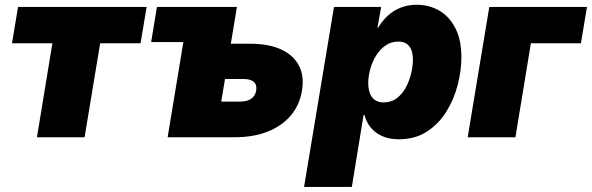

<svg xmlns="http://www.w3.org/2000/svg" viewBox="-20 -564 2432 789"><path d="M131.8 0 195.3 -386.2H29.3L54.2 -535.6H582.5L557.6 -386.2H391.6L327.6 0Z M601.1 -391.1 625 -535.6H819.3L795.4 -391.1ZM845.7 -384.3H1008.3Q1084.5 -384.3 1135.3 -360.8Q1186 -337.4 1208.5 -294.2Q1231 -251 1220.7 -190.4Q1210.9 -131.3 1174.3 -88.6Q1137.7 -45.9 1079.3 -22.9Q1021 0 944.3 0H668.9L757.3 -535.6H953.6L889.2 -146.5H966.8Q995.1 -146.5 1012.2 -158.2Q1029.3 -169.9 1032.7 -191.9Q1036.6 -214.8 1023.4 -227.1Q1010.3 -239.3 981.9 -239.3H821.3Z M1229.5 204.1 1352.5 -535.6H1546.4L1531.2 -450.7H1534.2Q1550.8 -478.5 1574 -499.8Q1597.2 -521 1627 -532.7Q1656.7 -544.4 1691.9 -544.4Q1743.7 -544.4 1785.2 -520.3Q1826.7 -496.1 1851.3 -448.2Q1876 -400.4 1876 -329.1Q1876 -273.4 1860.6 -214.1Q1845.2 -154.8 1813.7 -104.5Q1782.2 -54.2 1733.9 -22.9Q1685.5 8.3 1618.7 8.3Q1579.1 8.3 1550 -4.9Q1521 -18.1 1502.9 -40.5Q1484.9 -63 1478 -91.3H1474.1L1425.8 204.1ZM1556.2 -143.1Q1588.4 -143.1 1611.3 -160.9Q1634.3 -178.7 1648.7 -206.3Q1663.1 -233.9 1669.9 -263.9Q1676.8 -293.9 1676.8 -318.4Q1676.8 -354.5 1661.9 -373.8Q1647 -393.1 1617.2 -393.1Q1587.9 -393.1 1564.7 -377.2Q1541.5 -361.3 1525.6 -335.7Q1509.8 -310.1 1501.5 -280Q1493.2 -250 1493.2 -221.7Q1493.2 -184.6 1509.5 -163.8Q1525.9 -143.1 1556.2 -143.1Z M2392.1 -535.6 2367.2 -386.2H2161.6L2098.1 0H1901.9L1990.7 -535.6Z"/></svg>

Font: Inter 20pt Black
Style: Italic
Weight: 900
Italic angle: -9.3988°
Version: Version 4.001;git-66647c0bb